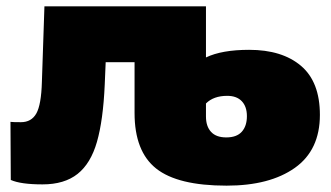

<svg xmlns="http://www.w3.org/2000/svg" viewBox="-20 -567 1043 605"><path d="M928.5 -359.5C888.8 -393.2 834.3 -410 765 -410C707.7 -410 662.3 -402 629 -386V-547H120L112 -309C110.7 -261 104.8 -227.8 94.5 -209.5C84.2 -191.2 68 -182 46 -182C29.3 -182 18.3 -182.3 13 -183L14 0C34.7 9.3 68 14 114 14C160 14 196.8 3 224.5 -19C252.2 -41 272.5 -74.7 285.5 -120C298.5 -165.3 306.7 -225.3 310 -300L313 -371H404V-211C404 -130.3 426.7 -72 472 -36C517.3 0 591.3 18 694 18C784.7 18 856.3 -0.7 909 -38C961.7 -75.3 988 -131 988 -205C988 -274.3 968.2 -325.8 928.5 -359.5ZM742 -152C731.3 -140 715 -134 693 -134C671.7 -134 655.7 -139.8 645 -151.5C634.3 -163.2 629 -179.3 629 -200V-241C645 -257 667.3 -265 696 -265C716 -265 731.3 -259.3 742 -248C752.7 -236.7 758 -221 758 -201C758 -180.3 752.7 -164 742 -152Z"/></svg>

Font: Montserrat Custom Black
Style: Regular
Weight: 900
Designer: Julieta Ulanovsky
Foundry: Julieta Ulanovsky
Version: Version 7.200